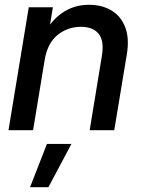

<svg xmlns="http://www.w3.org/2000/svg" viewBox="-20 -546 600 805"><path d="M167 -293 118.7 0H15.6L100.6 -515.6H201.7L189.9 -442.9Q254.4 -525.9 353.5 -525.9Q407.7 -525.9 447.5 -502Q487.3 -478 505.1 -431.6Q522.9 -385.3 511.7 -317.9L459 0H356L407.2 -312Q417.5 -374 394 -403.8Q370.6 -433.6 318.8 -433.6Q264.2 -433.6 221.4 -399.4Q178.7 -365.2 167 -293ZM106 238.8 176.8 57.6H279.3L183.1 238.8Z"/></svg>

Font: Inter Display Medium
Style: Italic
Weight: 500
Italic angle: -9.39999°
Designer: Rasmus Andersson
Foundry: rsms
Version: Version 4.000;git-a52131595